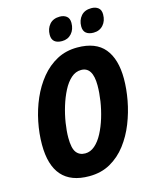

<svg xmlns="http://www.w3.org/2000/svg" viewBox="-135 -1010 877 1107"><g transform="rotate(-15 303.5 -456.5)"><path d="M258 10Q41 10 41 -236Q41 -302 55 -371.5Q69 -441 96.5 -504Q124 -567 165 -617Q206 -667 260 -696Q314 -725 382 -725Q492 -725 544 -662Q596 -599 596 -482Q596 -421 583.5 -353.5Q571 -286 545.5 -221.5Q520 -157 480 -104.5Q440 -52 385 -21Q330 10 258 10ZM270 -123Q301 -123 327.5 -146Q354 -169 374.5 -208Q395 -247 409.5 -294.5Q424 -342 431.5 -391Q439 -440 439 -484Q439 -594 370 -594Q337 -594 310 -570Q283 -546 262.5 -506Q242 -466 227.5 -418.5Q213 -371 205.5 -323Q198 -275 198 -235Q198 -173 216.5 -148Q235 -123 270 -123ZM496 -783Q468 -783 452 -796Q436 -809 436 -836Q436 -873 457.5 -898Q479 -923 519 -923Q544 -923 560 -910.5Q576 -898 576 -871Q576 -832 554 -807.5Q532 -783 496 -783ZM308 -783Q279 -783 263.5 -796Q248 -809 248 -836Q248 -873 269.5 -898Q291 -923 331 -923Q355 -923 371 -910.5Q387 -898 387 -871Q387 -832 365 -807.5Q343 -783 308 -783Z"/></g></svg>

Font: Noto Sans Condensed ExtraBold
Style: Italic
Weight: 800
Width: 3
Italic angle: -12°
Designer: Monotype Design Team
Foundry: Monotype Imaging Inc.
Version: Version 2.013; ttfautohint (v1.8.4.7-5d5b)